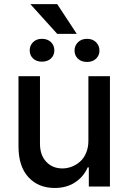

<svg xmlns="http://www.w3.org/2000/svg" viewBox="-20 -922 634 949"><path d="M262.8 -901.6 359.4 -754.6H262.8L130 -901.6ZM126.8 -672.9Q126.8 -696.7 143.3 -713.4Q159.8 -730.1 187.1 -730.1Q215.2 -730.1 231.9 -713.8Q248.6 -697.4 248.6 -672.9Q248.6 -648.8 231.9 -633Q215.2 -617.2 187.1 -617.2Q159.8 -617.2 143.3 -633Q126.8 -648.8 126.8 -672.9ZM348.4 -671.9Q348.4 -696.4 365.4 -713.2Q382.5 -730.1 410.2 -730.1Q437.9 -730.1 454.7 -713.2Q471.6 -696.4 471.6 -671.9Q471.6 -648.1 454.7 -631.9Q437.9 -615.8 410.2 -615.8Q382.1 -615.8 365.2 -631.9Q348.4 -648.1 348.4 -671.9ZM416.9 -226.2V-545.5H523.4V0H419V-94.5H413.4Q393.5 -48.7 351.4 -20.8Q309.3 7.1 250.4 7.1Q169.4 7.1 120.4 -46.3Q71.4 -99.8 71.4 -198.5V-545.5H177.6V-211.3Q177.6 -155.9 208.3 -122.7Q239 -89.5 288.7 -89.5Q311.8 -89.5 334.2 -98Q356.5 -106.5 375.4 -122.9Q394.2 -139.2 405.5 -166Q416.9 -192.8 416.9 -226.2Z"/></svg>

Font: TID UI Medium
Style: Regular
Weight: 500
Designer: The TID Project Authors
Foundry: Bakken & Bæck
Version: Version 1.001;hotconv 1.0.109;makeotfexe 2.5.65596